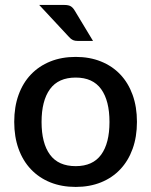

<svg xmlns="http://www.w3.org/2000/svg" viewBox="-20 -748 611 776"><path d="M286 -518Q342.5 -518 388.2 -499.5Q434 -481 466.2 -447Q498.5 -413 516 -364.5Q533.5 -316 533.5 -255.5Q533.5 -195 516 -146.5Q498.5 -98 466.2 -63.8Q434 -29.5 388.2 -11Q342.5 7.5 286 7.5Q229 7.5 183.2 -11Q137.5 -29.5 105 -63.8Q72.5 -98 55 -146.5Q37.5 -195 37.5 -255.5Q37.5 -316 55 -364.5Q72.5 -413 105 -447Q137.5 -481 183.2 -499.5Q229 -518 286 -518ZM286 -76.5Q355 -76.5 388.8 -122.8Q422.5 -169 422.5 -255Q422.5 -341 388.8 -387.8Q355 -434.5 286 -434.5Q216 -434.5 182 -387.8Q148 -341 148 -255Q148 -169 182 -122.8Q216 -76.5 286 -76.5ZM239.5 -728Q258 -728 267 -722Q276 -716 283 -703.5L356 -582.5H295Q282.5 -582.5 274.8 -586Q267 -589.5 259 -598.5L138.5 -728Z"/></svg>

Font: Lato SemiBold
Style: Regular
Weight: 600
Designer: Lukasz Dziedzic with Adam Twardoch and Botio Nikoltchev
Foundry: tyPoland Lukasz Dziedzic
Version: Version 2.015; 2015-08-06; http://www.latofonts.com/